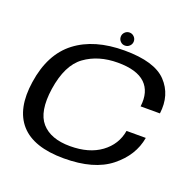

<svg xmlns="http://www.w3.org/2000/svg" viewBox="-136 -930 1103 1078"><g transform="rotate(20 416.0 -391.0)"><path d="M353 4.5Q532.5 4.5 630.5 -73.5Q728.5 -151.5 747 -261H632Q617.5 -176 546.5 -124Q475.5 -72 362.5 -72Q246.5 -72 191.5 -134.8Q136.5 -197.5 157 -338.5Q179.5 -488.5 259.8 -546.5Q340 -604.5 456 -604.5Q569.5 -604.5 620 -556.2Q670.5 -508 659 -417.5H774.5Q789.5 -532 718.5 -606.8Q647.5 -681.5 468 -681.5Q287.5 -681.5 177.5 -597.2Q67.5 -513 41.5 -338.5Q16 -171.5 94 -83.5Q172 4.5 353 4.5ZM459 -708Q475.5 -708 487 -719.5Q498.5 -731 498.5 -747Q498.5 -763 487 -774.5Q475.5 -786 459.5 -786Q443.5 -786 432 -774.5Q420.5 -763 420.5 -747Q420.5 -731 431.8 -719.5Q443 -708 459 -708Z"/></g></svg>

Font: Anybody Expanded
Style: Italic
Weight: 400
Width: 7
Italic angle: -10°
Version: Version 1.113;gftools[0.9.25]